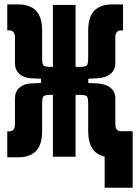

<svg xmlns="http://www.w3.org/2000/svg" viewBox="-20 -716 626 877"><path d="M13.2 2.4V-116.2H24.4Q33.7 -116.2 41 -123.5Q48.3 -130.9 48.3 -147.5V-266.1Q48.3 -297.9 69.1 -315.9Q89.8 -334 123.5 -335L167 -336.9V-356.4L123.5 -358.4Q89.8 -359.9 69.1 -377.9Q48.3 -396 48.3 -427.2V-545.9Q48.3 -562.5 41 -569.8Q33.7 -577.1 24.4 -577.1H13.2V-695.8H63Q116.7 -695.8 144.5 -667.2Q172.4 -638.7 172.4 -575.2V-455.1Q172.4 -428.2 177 -419.4Q181.6 -410.6 208.5 -410.6H221.7V-693.4H325.2V-410.6H346.2Q373.5 -410.6 378.2 -419.4Q382.8 -428.2 382.8 -455.1V-575.2Q382.8 -638.7 410.9 -667.2Q439 -695.8 492.2 -695.8H542V-577.1H530.8Q521.5 -577.1 514.2 -569.8Q506.8 -562.5 506.8 -545.9V-427.2Q506.8 -396 483.9 -377.9Q460.9 -359.9 423.3 -358.4L383.3 -356.4V-336.9L423.3 -335Q460.9 -333.5 483.9 -315.7Q506.8 -297.9 506.8 -266.1V-147.9Q506.8 -131.3 514.2 -124Q521.5 -116.7 530.8 -116.7H585.9V141.6H458V-1Q420.9 -8.8 401.9 -37.4Q382.8 -65.9 382.8 -118.2V-238.3Q382.8 -265.1 378.2 -273.9Q373.5 -282.7 346.2 -282.7H325.2V0H221.7V-282.7H208.5Q181.6 -282.7 177 -273.9Q172.4 -265.1 172.4 -238.3V-118.2Q172.4 -54.7 144.5 -26.1Q116.7 2.4 63 2.4Z"/></svg>

Font: Cascadia Code NF
Style: Bold
Weight: 700
Monospace: yes
Designer: Aaron Bell
Foundry: Saja Typeworks
Version: Version 2404.023; ttfautohint (v1.8.4)